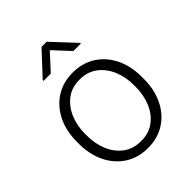

<svg xmlns="http://www.w3.org/2000/svg" viewBox="-213 -861 986 986"><g transform="rotate(-45 280.5 -368.0)"><path d="M44.4 -256.3V-272Q44.4 -349.1 73.7 -409.2Q103 -469.2 156 -503.7Q209 -538.1 279.8 -538.1Q351.6 -538.1 404.8 -503.7Q458 -469.2 487.1 -409.2Q516.1 -349.1 516.1 -272V-256.3Q516.1 -179.7 487.1 -119.4Q458 -59.1 405 -24.7Q352.1 9.8 280.8 9.8Q209.5 9.8 156.2 -24.7Q103 -59.1 73.7 -119.4Q44.4 -179.7 44.4 -256.3ZM103 -272V-256.3Q103 -198.7 123.5 -149.4Q144 -100.1 183.6 -70.3Q223.1 -40.5 280.8 -40.5Q337.9 -40.5 377.2 -70.3Q416.5 -100.1 437 -149.4Q457.5 -198.7 457.5 -256.3V-272Q457.5 -329.1 437 -378.2Q416.5 -427.2 377 -457.5Q337.4 -487.8 279.8 -487.8Q222.7 -487.8 183.3 -457.5Q144 -427.2 123.5 -378.2Q103 -329.1 103 -272ZM297.9 -744.6 415.5 -618.7V-613.8H361.3L278.8 -702.6L197.3 -613.8H144.5V-619.6L260.7 -744.6Z"/></g></svg>

Font: Vazirmatn RD UI ExtraLight
Style: Regular
Weight: 200
Designer: Saber Rastikerdar
Foundry: Saber Rastikerdar
Version: Version 33.003